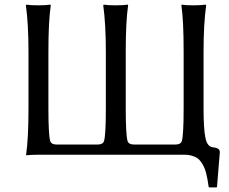

<svg xmlns="http://www.w3.org/2000/svg" viewBox="-20 -668 988 829"><path d="M147 0Q131.3 0 118.2 0.7Q105 1.5 99.6 2L94.2 2.9L92.8 0Q103 -71.3 103 -200.2V-444.8Q103 -563 91.8 -645L94.2 -647.9Q111.8 -645 146 -645Q161.6 -645 174.6 -645.8Q187.5 -646.5 192.9 -647.5L198.2 -647.9L199.2 -645Q189 -575.2 189 -444.8V-200.2Q189 -86.4 196.8 -59.1Q201.7 -43.9 225.1 -43.9H400.9Q424.3 -43.9 429.2 -59.1Q437 -86.4 437 -200.2V-444.8Q437 -563 425.8 -645L428.2 -647.9Q445.8 -645 480 -645Q495.6 -645 508.5 -645.8Q521.5 -646.5 526.9 -647.5L532.2 -647.9L533.2 -645Q522.9 -575.2 522.9 -444.8V-200.2Q522.9 -86.4 530.8 -59.1Q535.6 -43.9 559.1 -43.9H736.8Q760.3 -43.9 765.1 -59.1Q772.9 -86.4 772.9 -200.2V-444.8Q772.9 -578.6 763.2 -645L764.2 -647.9Q780.8 -645 815.9 -645Q831.1 -645 844.2 -645.8Q857.4 -646.5 862.8 -647.5L868.2 -647.9L870.1 -645Q858.9 -563 858.9 -444.8V-200.2Q858.9 -111.8 866.9 -73Q875 -34.2 898.9 -32.2Q929.2 -29.3 929.2 -11.2L917 138.2L915 141.1H882.8L880.9 138.2L876 107.4Q874 95.2 869.9 79.1Q865.7 63 860.8 53Q856 43 848.4 31.7Q840.8 20.5 831.3 14.4Q821.8 8.3 808.1 4.2Q794.4 0 777.8 0Z"/></svg>

Font: Linux Biolinum G
Style: Regular
Weight: 400
Designer: Philipp H. Poll
Foundry: Philipp H. Poll
Version: Version 1.1.0 ; ttfautohint (v1.6)